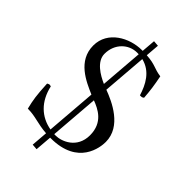

<svg xmlns="http://www.w3.org/2000/svg" viewBox="-234 -755 931 931"><g transform="rotate(45 232.0 -289.5)"><path d="M229.4 -15C226 -15 222.6 -15.1 219.3 -15.2L239.3 -267.2C282.4 -250.8 346 -221.9 346 -134C346 -44 268.4 -15 229.4 -15ZM190.4 -18.3C116.7 -31.2 62.7 -81.9 43.8 -167C31.5 -171 30.9 -169.1 21.3 -164C25.3 -87 29.3 -61 41.3 -12C95.8 -12 124.1 5.3 188.2 9.9L181.4 94.7L210.3 97L217.2 11H221C408 11 423 -129 423 -165C423 -272.3 305.6 -323.6 245.6 -346.2L263.8 -574.5C332.3 -557.9 363 -498.1 380 -442C391.5 -442.2 393.5 -441 402.5 -448C399 -496 395 -524 384.6 -577C334.7 -583.9 329.5 -599 266 -603L271.7 -673.7L242.8 -676L237 -604H231.4C148 -604 49 -552 49 -453C49 -347.6 148.8 -305.4 211.1 -278.3ZM217.4 -357.5C175.5 -376 116 -410.5 116 -463C116 -533 167 -579 224 -579C227.8 -579 231.4 -578.9 235 -578.7Z"/></g></svg>

Font: Libertinus Serif Display
Style: Regular
Weight: 400
Designer: Philipp H. Poll
Foundry: Khaled Hosny
Version: Version 6.1